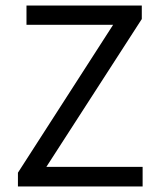

<svg xmlns="http://www.w3.org/2000/svg" viewBox="-20 -676 579 696"><path d="M45 0V-50L390 -586H76V-656H494V-607L148 -71H497V0Z"/></svg>

Font: Processing Sans Pro
Style: Regular
Weight: 400
Designer: Paul D. Hunt
Foundry: Adobe Systems Incorporated
Version: Version 2.020;PS 2.000;hotconv 1.0.86;makeotf.lib2.5.63406